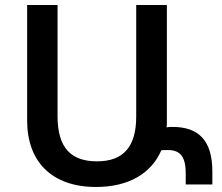

<svg xmlns="http://www.w3.org/2000/svg" viewBox="-20 -734 883 764"><path d="M647 -137C695 -137 719 -114 719 -44V0H825V-51C825 -177 769 -229 666 -229C659 -229 651 -229 643 -227C644 -235 644 -244 644 -252V-714H522V-270C522 -149 470 -92 366 -92C264 -92 209 -144 209 -272V-714H88V-254C88 -92 185 10 362 10C495 10 583 -46 622 -136C629 -137 638 -137 647 -137Z"/></svg>

Font: Noto Sans Armenian Semi
Style: Regular
Weight: 600
Designer: Monotype Design Team
Foundry: Monotype Imaging Inc.
Version: Version 1.901